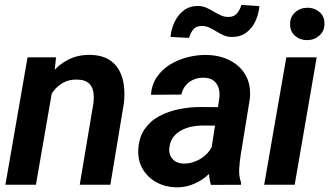

<svg xmlns="http://www.w3.org/2000/svg" viewBox="-20 -766 1365 796"><path d="M199.7 -408.2 128.9 0H2.4L94.2 -528.3H212.4ZM159.2 -283.2 124.5 -282.7Q130.4 -330.1 147 -376.2Q163.6 -422.4 192.1 -459.5Q220.7 -496.6 261.7 -518.1Q302.7 -539.6 356.9 -538.6Q400.4 -537.1 429 -520.5Q457.5 -503.9 473.1 -476.3Q488.8 -448.7 493.4 -413.1Q498 -377.4 493.7 -338.9L437.5 0H310.5L367.7 -340.3Q370.6 -367.7 366 -389.2Q361.3 -410.6 345.7 -423.1Q330.1 -435.5 299.8 -436Q267.6 -437 243.2 -423.8Q218.8 -410.6 201.7 -388.2Q184.6 -365.7 174.3 -338.1Q164.1 -310.5 159.2 -283.2Z M850.6 -112.3 889.2 -357.9Q892.1 -381.3 886.5 -400.6Q880.9 -419.9 865.7 -431.6Q850.6 -443.4 824.7 -443.8Q801.8 -444.3 782.5 -436Q763.2 -427.7 750 -412.1Q736.8 -396.5 731.9 -374L606 -373Q608.9 -416 630.9 -447.5Q652.8 -479 686.5 -499.3Q720.2 -519.5 759.8 -529.3Q799.3 -539.1 837.4 -538.1Q891.6 -537.1 934.1 -515.1Q976.6 -493.2 999 -452.9Q1021.5 -412.6 1015.6 -355L978 -124.5Q973.6 -96.2 971.7 -66.2Q969.7 -36.1 979.5 -8.8L979 0L854.5 0.5Q846.2 -26.9 846.4 -55.7Q846.7 -84.5 850.6 -112.3ZM903.8 -321.8 891.1 -245.1 818.4 -245.6Q795.9 -245.6 773.2 -240.7Q750.5 -235.8 731 -225.3Q711.4 -214.8 698.2 -197.3Q685.1 -179.7 682.1 -154.3Q679.7 -134.8 686.5 -120.1Q693.4 -105.5 707.3 -96.9Q721.2 -88.4 740.7 -87.9Q767.6 -87.4 793.5 -98.4Q819.3 -109.4 838.6 -129.4Q857.9 -149.4 865.2 -175.8L895 -119.1Q884.3 -90.3 865.7 -66.4Q847.2 -42.5 822.8 -25.1Q798.3 -7.8 769.8 1.7Q741.2 11.2 710 10.7Q666 9.8 629.6 -9.8Q593.3 -29.3 572.3 -64Q551.3 -98.6 553.2 -144Q555.7 -195.8 579.3 -230.2Q603 -264.6 640.6 -284.7Q678.2 -304.7 722.9 -313.5Q767.6 -322.3 811 -322.3ZM981 -745.6 1055.2 -740.7Q1052.7 -708.5 1039.3 -679Q1025.9 -649.4 1001.2 -630.9Q976.6 -612.3 940.9 -612.8Q922.4 -612.8 906.7 -619.9Q891.1 -627 876.2 -636.2Q861.3 -645.5 846.2 -652.3Q831.1 -659.2 813.5 -658.2Q791.5 -657.7 780.3 -642.8Q769 -627.9 763.7 -608.9L687 -612.8Q689.5 -644.5 703.4 -674.3Q717.3 -704.1 741.9 -722.9Q766.6 -741.7 802.7 -741.2Q820.3 -740.7 835.7 -733.9Q851.1 -727.1 866 -718Q880.9 -709 896.2 -702.1Q911.6 -695.3 929.7 -695.8Q951.7 -696.8 963.4 -711.4Q975.1 -726.1 981 -745.6Z M1293 -528.3 1201.7 0H1075.2L1167 -528.3ZM1182.6 -664.1Q1182.1 -694.8 1202.9 -714.1Q1223.6 -733.4 1253.9 -733.9Q1282.7 -734.4 1304 -716.6Q1325.2 -698.7 1325.2 -668.5Q1325.7 -638.2 1304.7 -619.1Q1283.7 -600.1 1253.9 -599.6Q1225.1 -599.1 1204.1 -616.7Q1183.1 -634.3 1182.6 -664.1Z"/></svg>

Font: Roboto SemiBold
Style: Italic
Weight: 600
Designer: Christian Robertson
Foundry: Google
Version: Version 3.009; 2024